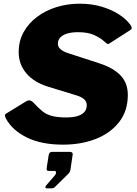

<svg xmlns="http://www.w3.org/2000/svg" viewBox="-20 -772 741 1038"><path d="M539 -552Q521 -568 488 -583Q455 -598 402 -598Q369 -598 344.5 -591Q320 -584 306.5 -570Q293 -556 293 -536Q293 -521 302.5 -510.5Q312 -500 326 -493.5Q340 -487 353 -483L513 -431Q592 -406 631.5 -364.5Q671 -323 671 -259Q671 -172 624 -112Q577 -52 498 -21Q419 10 321 10Q204 10 125.5 -28.5Q47 -67 12 -131Q7 -142 6.5 -148Q6 -154 15 -159L121 -224Q135 -232 145.5 -228Q156 -224 164 -214Q187 -189 208 -171.5Q229 -154 259.5 -145.5Q290 -137 341 -137Q369 -137 393.5 -143Q418 -149 433.5 -163.5Q449 -178 449 -204Q449 -224 433 -237Q417 -250 388 -258L241 -303Q165 -326 123 -375Q81 -424 81 -490Q81 -550 107.5 -598Q134 -646 180 -680.5Q226 -715 285 -733.5Q344 -752 410 -752Q476 -752 529.5 -736Q583 -720 622.5 -694.5Q662 -669 684 -639Q691 -629 692 -622Q693 -615 685 -610L570 -536Q563 -532 555.5 -538Q548 -544 539 -552ZM231 246Q226 246 225.5 241Q225 236 230 230L275 178Q284 167 283 159.5Q282 152 274 152H244Q236 152 233.5 148Q231 144 233 132L243 68Q246 49 261 49H357Q374 49 373 63L361 145Q359 158 349 168L289 227Q282 234 276 240Q270 246 259 246Z"/></svg>

Font: Libre Franklin Black
Style: Italic
Weight: 900
Italic angle: -8°
Designer: Pablo Impallari, Rodrigo Fuenzalida, Nhung Nguyen
Foundry: Impallari Type
Version: Version 3.000